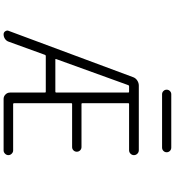

<svg xmlns="http://www.w3.org/2000/svg" viewBox="26 -996 948 1040"><g transform="rotate(90 500.0 -476.0)"><path d="M299.8 -305.7Q297.9 -301.8 302.7 -301.8H476.6Q481.4 -301.8 481.4 -306.6V-697.3Q481.4 -701.2 476.6 -701.2H447.3Q443.4 -701.2 441.4 -697.3ZM490.2 -879.9Q480.5 -879.9 473.1 -887.2Q465.8 -894.5 465.8 -904.8Q465.8 -915 473.1 -922.4Q480.5 -929.7 490.2 -929.7H779.3Q790 -929.7 797.4 -922.4Q804.7 -915 804.7 -904.8Q804.7 -894.5 797.4 -887.2Q790 -879.9 779.3 -879.9ZM397.5 -721.7Q402.3 -736.3 415.5 -745.1Q428.7 -753.9 443.4 -753.9H793.9Q804.7 -753.9 812.5 -746.1Q820.3 -738.3 820.3 -727.5Q820.3 -716.8 812.5 -709Q804.7 -701.2 793.9 -701.2H543Q539.1 -701.2 539.1 -697.3V-447.3Q539.1 -443.4 543 -443.4H776.4Q787.1 -443.4 794.4 -436Q801.8 -428.7 801.8 -418Q801.8 -407.2 794.4 -399.9Q787.1 -392.6 776.4 -392.6H543Q539.1 -392.6 539.1 -388.7V-78.1Q539.1 -73.2 543 -73.2H794.9Q804.7 -73.2 812.5 -65.4Q820.3 -57.6 820.3 -47.4Q820.3 -37.1 812.5 -29.3Q804.7 -21.5 794.9 -21.5H515.6Q502 -21.5 491.7 -31.7Q481.4 -42 481.4 -56.6V-246.1Q481.4 -250 476.6 -250H283.2Q279.3 -250 277.3 -246.1L206.1 -49.8Q202.1 -37.1 190.9 -29.3Q179.7 -21.5 166 -21.5Q155.3 -21.5 149.4 -30.3Q145.5 -36.1 145.5 -42Q145.5 -45.9 147.5 -49.8Z"/></g></svg>

Font: Gen Jyuu Gothic L Monospace Light
Style: Regular
Weight: 300
Designer: [Source Han Sans]
Ryoko NISHIZUKA  (kana & ideographs); Paul D. Hunt (Latin, Greek & Cyrillic); Wenlong ZHANG  (bopomofo
Version: Version 1.002.20150607